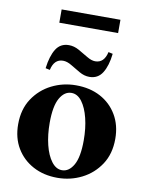

<svg xmlns="http://www.w3.org/2000/svg" viewBox="-94 -916 758 997"><g transform="rotate(10 285.0 -417.5)"><path d="M292 -475Q365 -475 420.5 -445.5Q476 -416 508 -362Q540 -308 540 -236Q540 -157 503 -101Q466 -45 406.5 -15Q347 15 278 15Q206 15 150 -15Q94 -45 62 -98.5Q30 -152 30 -224Q30 -303 67 -359Q104 -415 163.5 -445Q223 -475 292 -475ZM295 -28Q332 -28 356 -70Q380 -112 380 -200Q380 -264 367 -316.5Q354 -369 330.5 -400.5Q307 -432 275 -432Q238 -432 214 -390Q190 -348 190 -260Q190 -196 203 -143.5Q216 -91 240 -59.5Q264 -28 295 -28ZM203 -589Q156 -589 143 -530L120 -535Q128 -600 151 -637Q174 -674 219 -674Q246 -674 272 -659.5Q298 -645 322.5 -630Q347 -615 367 -615Q414 -615 427 -674L450 -669Q443 -605 419.5 -567.5Q396 -530 351 -530Q324 -530 298 -545Q272 -560 248 -574.5Q224 -589 203 -589ZM149 -850H459V-780H149Z"/></g></svg>

Font: Bona Nova SC
Style: Bold
Weight: 700
Designer: Mateusz Machalski
Foundry: Capitalics
Version: Version 4.001; ttfautohint (v1.8.4.7-5d5b)